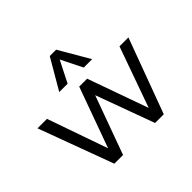

<svg xmlns="http://www.w3.org/2000/svg" viewBox="-174 -994 1217 1217"><g transform="rotate(-45 434.5 -386.0)"><path d="M762 -503H842L656 0H578L434 -393L291 0H213L27 -503H112L254 -97L401 -503H472L617 -96ZM362 -568H287L406 -772H463L582 -568H507L435 -712Z"/></g></svg>

Font: Muli-Regular
Style: Regular
Weight: 400
Version: Version 2.000